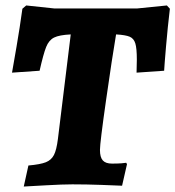

<svg xmlns="http://www.w3.org/2000/svg" viewBox="-20 -675 642 703"><path d="M125 -416 24 -409Q28 -431 40.5 -504Q53 -577 62 -643L76 -655L179 -644H482L591 -655L602 -643Q594 -576 588 -506Q582 -436 581 -416L480 -409L481 -457Q481 -498 475.5 -516Q470 -534 455 -540.5Q440 -547 405 -549Q391 -467 368.5 -309.5Q346 -152 346 -126Q346 -99 356.5 -87.5Q367 -76 390 -76Q410 -76 424 -77Q438 -78 442 -79L445 -74L427 5Q406 4 351 2Q296 0 245 0Q209 0 148 3.5Q87 7 67 8L84 -69Q128 -73 148 -81Q168 -89 177.5 -107.5Q187 -126 192 -166L239 -549Q197 -547 178 -537.5Q159 -528 149 -503Q139 -478 125 -416Z"/></svg>

Font: Alegreya ExtraBold
Style: Italic
Weight: 800
Italic angle: -7°
Designer: Juan Pablo del Peral
Foundry: Huerta Tipografica
Version: Version 2.007; ttfautohint (v1.6)